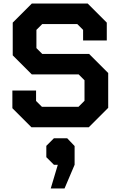

<svg xmlns="http://www.w3.org/2000/svg" viewBox="-20 -720 677 1086"><path d="M50 -108V-208H184V-149L217 -116H424L458 -150V-266L425 -299H160L52 -407V-592L160 -700H476L584 -592V-491H450V-551L417 -584H219L186 -551V-448L219 -415H484L592 -307V-110L482 0H158ZM307 212H285L242 169V105L285 62H360L402 106V212L345 346H267Z"/></svg>

Font: Chakra Petch
Style: Bold
Weight: 700
Designer: Katatrad Aksorn Co.,Ltd.
Foundry: Cadson Demak Co.,Ltd.
Version: Version 1.000; ttfautohint (v1.6)